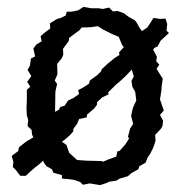

<svg xmlns="http://www.w3.org/2000/svg" viewBox="-20 -528 550 558"><path d="M17 -43 19 -57 14 -75 33 -89 35 -100 58 -118 64 -121 77 -129 73 -137 72 -150 60 -162 62 -179 58 -193 57 -212 58 -239V-267L68 -276L59 -290L71 -307L60 -325L67 -337L70 -358L82 -364L77 -387L86 -399L101 -408L98 -423L111 -434L126 -445L125 -460L146 -473L157 -476L171 -483L174 -494H188L207 -498L223 -508L245 -504H266L279 -502L297 -506L308 -495L322 -496L339 -490L354 -479L372 -469L378 -461L385 -448L393 -437V-438L408 -448L418 -463L426 -476L446 -473L461 -474L466 -458L464 -439L471 -432L447 -410L438 -393L429 -389L425 -384L427 -380L436 -363L434 -350L443 -340L435 -328L445 -312L453 -299L450 -278L449 -265L445 -239L456 -207L445 -194L454 -177L452 -161L447 -153L431 -136L432 -119L428 -106L424 -96L416 -80L410 -72L403 -55L385 -45L382 -36L362 -25L352 -16L339 -12L328 -9L318 -3L298 0L289 4L271 10L241 5L221 9L213 1L196 -5L183 -7L160 -9V-19L135 -26L131 -36L115 -45L109 -53L105 -61L101 -57L92 -49L85 -44L71 -32L55 -17H39L26 -34ZM141 -262 140 -203 151 -209 155 -217 168 -221 178 -236 193 -243 210 -255 207 -266 224 -275 239 -285 241 -294 263 -310 273 -320 276 -327 292 -342 293 -343 314 -360 327 -368 326 -376 338 -389 340 -391 335 -397 325 -421 308 -428 280 -442 264 -452 245 -449 217 -448 212 -441 181 -418 180 -409 163 -386 164 -369 159 -358 146 -342 147 -312 139 -294 146 -284ZM279 -58 296 -65 318 -73 321 -88 328 -90 344 -108 355 -125 352 -131 358 -154 367 -168 361 -191 366 -214 376 -236 373 -261 365 -275 362 -293 369 -306 363 -325H362L349 -311L346 -308L329 -292L316 -281L294 -259L296 -254L277 -245L262 -231V-224L254 -213L233 -195L232 -187L210 -182L204 -168L193 -153V-146L182 -134L168 -122L160 -116L173 -107L181 -84L204 -63L232 -61L275 -60Z"/></svg>

Font: Winky Rough Light
Style: Regular
Weight: 300
Designer: Simon Atzbach
Foundry: typofactur
Version: Version 1.206; ttfautohint (v1.8.4.7-5d5b)